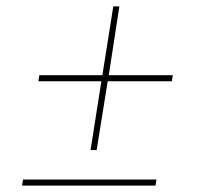

<svg xmlns="http://www.w3.org/2000/svg" viewBox="-20 -628 621 600"><path d="M311 -393 299 -387 334 -608H353L319 -387L312 -393H520L517 -374H308L318 -383L282 -159H263L298 -382L307 -374H100L103 -393ZM469 -67 466 -48H49L52 -67Z"/></svg>

Font: Bitter Thin Thin
Style: Italic
Weight: 250
Italic angle: -9°
Version: Version 2.002